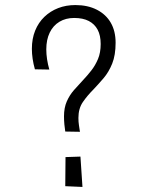

<svg xmlns="http://www.w3.org/2000/svg" viewBox="-20 -736 583 759"><path d="M296 -215 238 -216Q236 -228 234.5 -244Q233 -260 233 -276Q233 -310 244 -335Q255 -360 272.5 -380Q290 -400 308 -419Q326 -438 341.5 -458Q357 -478 367.5 -503Q378 -528 378 -562Q378 -596 366 -618.5Q354 -641 331 -653Q308 -665 273 -665Q240 -665 215 -650Q190 -635 176.5 -607Q163 -579 163 -541Q163 -522 166 -502Q169 -482 175 -461L118 -462Q112 -483 109 -503.5Q106 -524 106 -543Q106 -583 119 -615Q132 -647 155.5 -669.5Q179 -692 210 -704Q241 -716 278 -716Q327 -716 363 -697.5Q399 -679 418 -646Q437 -613 437 -567Q437 -518 423.5 -484.5Q410 -451 389.5 -427Q369 -403 349 -382Q325 -358 307.5 -332.5Q290 -307 290 -270Q290 -254 292 -241.5Q294 -229 296 -215ZM306 3 238 0 239 -115 298 -117Z"/></svg>

Font: Truculenta Light
Style: Regular
Weight: 300
Version: Version 1.002